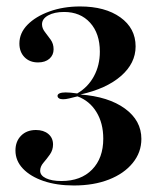

<svg xmlns="http://www.w3.org/2000/svg" viewBox="-20 -448 490 589"><path d="M206.5 121Q154 121 113.7 107.3Q73.4 93.5 50.4 69.4Q27.4 45.2 27.4 13.7Q27.4 -14.5 44.8 -31.9Q62.1 -49.2 90.3 -49.2Q113.7 -49.2 128.2 -37.1Q142.7 -25 142.7 -4.8Q142.7 12.1 133.1 25.8Q123.4 39.5 113.3 51.2Q103.2 62.9 103.2 75.8Q103.2 90.3 121 98.8Q138.7 107.3 168.5 107.3Q228.2 107.3 262.5 72.2Q296.8 37.1 296.8 -22.6Q296.8 -70.2 275.8 -104.4Q254.8 -138.7 217.7 -152.4Q202.4 -148.4 191.9 -146Q181.5 -143.5 173.4 -143.5Q165.3 -143.5 160.9 -146.4Q156.5 -149.2 156.5 -154Q156.5 -158.9 162.9 -161.7Q169.4 -164.5 181.5 -164.5Q188.7 -164.5 197.2 -163.7Q205.6 -162.9 216.9 -161.3Q250 -180.6 268.1 -214.1Q286.3 -247.6 286.3 -289.5Q286.3 -345.2 256.5 -378.2Q226.6 -411.3 176.6 -411.3Q146.8 -411.3 127.8 -400.8Q108.9 -390.3 108.9 -373.4Q108.9 -361.3 117.7 -350Q126.6 -338.7 135.5 -326.2Q144.4 -313.7 144.4 -296.8Q144.4 -279 131.5 -267.7Q118.5 -256.5 96.8 -256.5Q71 -256.5 55.2 -272.6Q39.5 -288.7 39.5 -314.5Q39.5 -346.8 64.5 -372.2Q89.5 -397.6 131.9 -412.9Q174.2 -428.2 225.8 -428.2Q302.4 -428.2 349.2 -394.8Q396 -361.3 396 -305.6Q396 -254 351.2 -214.9Q306.5 -175.8 226.6 -158.1Q312.9 -151.6 363.3 -114.9Q413.7 -78.2 413.7 -21.8Q413.7 19.4 387.1 52Q360.5 84.7 314.1 102.8Q267.7 121 206.5 121Z"/></svg>

Font: Playfair 144pt
Style: Bold
Weight: 700
Version: Version 2.001;gftools[0.9.30]